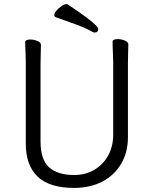

<svg xmlns="http://www.w3.org/2000/svg" viewBox="-20 -900 750 938"><path d="M460 -758Q460 -751 455.5 -746Q451 -741 443 -741Q438 -741 432 -744Q398 -764 350 -781Q302 -798 252 -816Q245 -819 245 -826Q245 -836 256 -848.5Q267 -861 281 -870.5Q295 -880 304 -880Q308 -880 310 -879Q372 -838 404 -813.5Q436 -789 448 -776.5Q460 -764 460 -758ZM533 -595Q533 -609 532 -630Q531 -651 530.5 -670Q530 -689 530 -697Q530 -703 537.5 -706Q545 -709 555 -709Q572 -709 589.5 -702Q607 -695 607 -682Q607 -670 606 -645Q605 -620 605 -594V-230Q605 -156 572 -100Q539 -44 480 -13Q421 18 342 18Q221 18 163.5 -37.5Q106 -93 106 -198V-586Q106 -617 104.5 -647.5Q103 -678 103 -695Q103 -701 110.5 -704Q118 -707 128 -707Q145 -707 162.5 -700Q180 -693 180 -680Q180 -668 179 -639Q178 -610 178 -584V-210Q178 -119 220.5 -82Q263 -45 342 -45Q398 -45 441 -70.5Q484 -96 508.5 -140.5Q533 -185 533 -242Z"/></svg>

Font: QiushuiShotai
Style: Regular
Weight: 600
Designer: Fontworks Inc.
Foundry: Fontworks Inc.
Version: Version 1.250